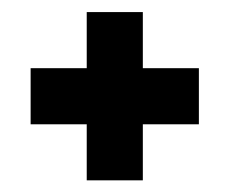

<svg xmlns="http://www.w3.org/2000/svg" viewBox="-20 -489 384 321"><path d="M125 -187.5V-281.2H31.2V-375H125V-468.8H218.8V-375H312.5V-281.2H218.8V-187.5Z"/></svg>

Font: Oswald-Regular
Style: Regular
Weight: 400
Designer: vernon adams
Foundry: vernon adams
Version: Version 2.002; ttfautohint (v0.92.18-e454-dirty) -l 8 -r 50 